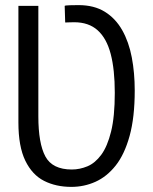

<svg xmlns="http://www.w3.org/2000/svg" viewBox="-20 -716 600 751"><path d="M259 15Q199 15 152.5 -8.5Q106 -32 79 -87.5Q52 -143 52 -237V-693H130V-261Q130 -155 157.5 -104Q185 -53 261 -53Q292 -53 322 -65.5Q352 -78 376 -110.5Q400 -143 414.5 -201.5Q429 -260 429 -353Q429 -444 413 -505Q397 -566 362 -597.5Q327 -629 270 -629Q256 -629 248.5 -628.5Q241 -628 235 -628L233 -693Q235 -695 254 -695.5Q273 -696 287 -696Q348 -696 390 -670Q432 -644 458 -598Q484 -552 495.5 -491.5Q507 -431 507 -362Q507 -257 487 -184.5Q467 -112 432.5 -68.5Q398 -25 353.5 -5Q309 15 259 15Z"/></svg>

Font: Ubuntu Sans Mono
Style: Regular
Weight: 400
Monospace: yes
Designer: Dalton Maag Ltd
Foundry: Dalton Maag Ltd
Version: Version 1.006